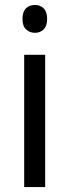

<svg xmlns="http://www.w3.org/2000/svg" viewBox="-20 -809 281 778"><path d="M122 -789Q143 -789 157 -775Q171 -761 171 -732Q171 -704 157 -690Q143 -676 122 -676Q100 -676 85.5 -690Q71 -704 71 -732Q71 -761 85 -775Q99 -789 122 -789ZM163 -587V-51H78V-587Z"/></svg>

Font: Noto Sans Tamil UI SemiCondensed
Style: Regular
Weight: 400
Width: 4
Designer: Jelle Bosma - Monotype Design Team
Foundry: Monotype Imaging Inc.
Version: Version 2.004; ttfautohint (v1.8.4.7-5d5b)